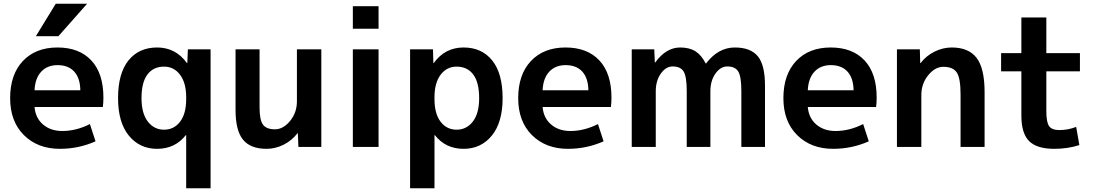

<svg xmlns="http://www.w3.org/2000/svg" viewBox="-20 -783 5843 1023"><path d="M277 -763H444L291 -590H171ZM164 -302H408Q407 -367 375.5 -401.5Q344 -436 287 -436Q232 -436 199.5 -401Q167 -366 164 -302ZM164 -213Q169 -154 209.5 -119.5Q250 -85 312 -85Q386 -85 459 -122L489 -30Q399 10 299 10Q181 10 107.5 -63Q34 -136 34 -260Q34 -386 102 -458Q170 -530 286 -530Q402 -530 466.5 -461Q531 -392 531 -263Q531 -238 528 -213Z M817 -530Q916 -530 976 -447H978L981 -520H1102V220H972V-63H970Q913 10 817 10Q724 10 666.5 -60.5Q609 -131 609 -260Q609 -392 664.5 -461Q720 -530 817 -530ZM734 -260Q734 -179 767.5 -135.5Q801 -92 854 -92Q907 -92 939.5 -134.5Q972 -177 972 -255V-265Q972 -341 939.5 -384.5Q907 -428 854 -428Q797 -428 765.5 -386Q734 -344 734 -260Z M1363 -520V-210Q1363 -143 1381.5 -118.5Q1400 -94 1445 -94Q1489 -94 1525.5 -138.5Q1562 -183 1562 -243V-520H1692V0H1570L1567 -73H1565Q1535 -34 1491 -12Q1447 10 1400 10Q1315 10 1275 -38.5Q1235 -87 1235 -197V-520Z M1860 -630V-750H1997V-630ZM1860 0V-520H1997V0Z M2533 -260Q2533 -344 2501.5 -386Q2470 -428 2413 -428Q2360 -428 2327.5 -384.5Q2295 -341 2295 -265V-255Q2295 -177 2327.5 -134.5Q2360 -92 2413 -92Q2466 -92 2499.5 -135.5Q2533 -179 2533 -260ZM2658 -260Q2658 -131 2600.5 -60.5Q2543 10 2450 10Q2354 10 2297 -63H2295V220H2165V-520H2287L2289 -447H2291Q2351 -530 2450 -530Q2547 -530 2602.5 -461Q2658 -392 2658 -260Z M2871 -302H3115Q3114 -367 3082.5 -401.5Q3051 -436 2994 -436Q2939 -436 2906.5 -401Q2874 -366 2871 -302ZM2871 -213Q2876 -154 2916.5 -119.5Q2957 -85 3019 -85Q3093 -85 3166 -122L3196 -30Q3106 10 3006 10Q2888 10 2814.5 -63Q2741 -136 2741 -260Q2741 -386 2809 -458Q2877 -530 2993 -530Q3109 -530 3173.5 -461Q3238 -392 3238 -263Q3238 -238 3235 -213Z M3346 -520H3466L3469 -450H3471Q3529 -530 3604 -530Q3653 -530 3685 -510Q3717 -490 3740 -445H3742Q3807 -530 3895 -530Q3979 -530 4017.5 -483.5Q4056 -437 4056 -327V0H3930V-297Q3930 -375 3913.5 -402Q3897 -429 3855 -429Q3819 -429 3792 -391Q3765 -353 3765 -297V0H3639V-297Q3639 -375 3622.5 -402Q3606 -429 3564 -429Q3528 -429 3501 -391Q3474 -353 3474 -297V0H3346Z M4284 -302H4528Q4527 -367 4495.5 -401.5Q4464 -436 4407 -436Q4352 -436 4319.5 -401Q4287 -366 4284 -302ZM4284 -213Q4289 -154 4329.5 -119.5Q4370 -85 4432 -85Q4506 -85 4579 -122L4609 -30Q4519 10 4419 10Q4301 10 4227.5 -63Q4154 -136 4154 -260Q4154 -386 4222 -458Q4290 -530 4406 -530Q4522 -530 4586.5 -461Q4651 -392 4651 -263Q4651 -238 4648 -213Z M4759 -520H4881L4883 -447H4885Q4915 -486 4959.5 -508Q5004 -530 5051 -530Q5141 -530 5183.5 -474.5Q5226 -419 5226 -293V0H5098V-280Q5098 -366 5078 -396.5Q5058 -427 5006 -427Q4962 -427 4925.5 -382Q4889 -337 4889 -277V0H4759Z M5555 -500H5734V-403H5555V-190Q5555 -131 5570 -110.5Q5585 -90 5624 -90Q5672 -90 5714 -107L5731 -10Q5669 10 5597 10Q5505 10 5463.5 -31Q5422 -72 5422 -167V-403H5314V-500H5422V-690H5555Z"/></svg>

Font: M PLUS 1p
Style: Bold
Weight: 700
Version: Version 1.062